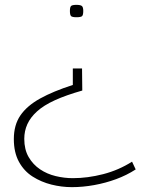

<svg xmlns="http://www.w3.org/2000/svg" viewBox="-20 -552 600 791"><path d="M318 -270 319 -179Q252 -160 206 -139Q160 -118 132.5 -93Q105 -68 92.5 -40Q80 -12 80 20Q80 64 98 95Q116 126 145 145.5Q174 165 209.5 173.5Q245 182 280 182Q341 182 405 165.5Q469 149 524 114L539 146Q502 170 458.5 186Q415 202 368 210.5Q321 219 276 219Q234 219 192 208.5Q150 198 114.5 175.5Q79 153 58 114.5Q37 76 37 21Q37 -37 64 -76.5Q91 -116 145 -146Q199 -176 280 -202V-270ZM323 -507Q323 -490 318 -485.5Q313 -481 295 -481Q278 -481 273 -485.5Q268 -490 268 -507Q268 -523 273 -527.5Q278 -532 295 -532Q311 -532 317 -527.5Q323 -523 323 -507Z"/></svg>

Font: Georama Expanded ExtraLight
Style: Regular
Weight: 250
Width: 7
Designer: Jean-Baptiste Levee
Foundry: Production Type
Version: Version 1.001